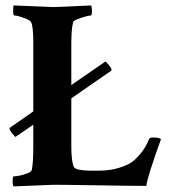

<svg xmlns="http://www.w3.org/2000/svg" viewBox="-20 -666 614 690"><path d="M29.3 3.9Q25.4 0 25.4 -12.7Q25.4 -32.2 29.3 -32.2Q37.1 -32.2 51.8 -35.2Q66.4 -38.1 79.1 -43.5Q91.8 -48.8 93.8 -53.7Q99.6 -76.2 99.6 -139.6V-217.8L35.2 -173.8Q8.8 -201.2 15.6 -207L99.6 -265.6V-512.7Q99.6 -572.3 91.8 -585.9Q88.9 -591.8 76.7 -597.2Q64.5 -602.5 51.8 -606.4Q39.1 -610.4 31.2 -610.4Q27.3 -610.4 27.3 -627Q27.3 -644.5 29.3 -646.5L170.9 -640.6Q190.4 -640.6 307.6 -646.5Q310.5 -637.7 310.5 -628.9Q310.5 -610.4 306.6 -610.4Q300.8 -610.4 286.1 -606.4Q271.5 -602.5 258.3 -597.2Q245.1 -591.8 243.2 -586.9Q239.3 -574.2 237.8 -554.2Q236.3 -534.2 236.3 -508.8V-360.4L359.4 -445.3Q385.7 -418 379.9 -412.1L236.3 -312.5V-138.7Q236.3 -91.8 244.1 -68.4Q248 -52.7 310.5 -52.7H335.9Q396.5 -52.7 445.3 -78.1Q461.9 -86.9 482.9 -111.3Q503.9 -135.7 515.6 -166Q517.6 -171.9 529.3 -171.9Q552.7 -171.9 558.6 -166Q509.8 -31.2 505.9 2Q478.5 2 435.1 1.5Q391.6 1 332 0Q272.5 -1 232.9 -1.5Q193.4 -2 171.9 -2Z"/></svg>

Font: Crimson Text
Style: Bold
Weight: 700
Designer: Sebastian Kosch
Foundry: Sebastian Kosch
Version: Version 1.100